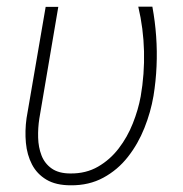

<svg xmlns="http://www.w3.org/2000/svg" viewBox="-20 -549 552 579"><path d="M117.7 -528.3H155.8L98.6 -191.4Q94.2 -163.1 95 -134Q95.7 -105 105.2 -80.3Q114.7 -55.7 136 -40.8Q157.2 -25.9 192.4 -25.9Q239.3 -25.4 275.6 -46.4Q312 -67.4 338.1 -101.6Q364.3 -135.7 380.6 -177Q397 -218.3 404.3 -258.3Q416 -325.7 414.3 -394.3Q412.6 -462.9 397 -528.8H439.5Q447.8 -483.9 450.9 -439.2Q454.1 -394.5 452.1 -349.6Q450.2 -304.7 442.9 -259.8Q434.6 -210.9 415.5 -163.1Q396.5 -115.2 365.7 -75.9Q335 -36.6 291.7 -13.2Q248.5 10.3 193.4 9.8Q148.4 9.8 119.9 -7.3Q91.3 -24.4 76.4 -53.2Q61.5 -82 58.1 -118.2Q54.7 -154.3 60.1 -192.9Z"/></svg>

Font: Roboto ExtraLight
Style: Italic
Weight: 250
Designer: Christian Robertson
Foundry: Google
Version: Version 3.009; 2024